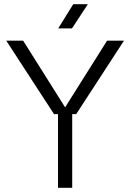

<svg xmlns="http://www.w3.org/2000/svg" viewBox="-20 -900 624 920"><path d="M239 -353 10 -705H91L300 -373H284L493 -705H574L345 -353ZM258 0V-368H326V0ZM331 -880H401L325 -764H259Z"/></svg>

Font: TikTok Sans Light
Style: Regular
Weight: 300
Version: Version 4.000